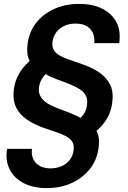

<svg xmlns="http://www.w3.org/2000/svg" viewBox="-20 -732 654 984"><path d="M220 232Q151 232 102 207Q53 182 30 137Q7 92 16 31H144Q140 57 149 79.5Q158 102 179.5 116Q201 130 237 131Q269 131 295 120Q321 109 337.5 87.5Q354 66 357 38Q361 11 350.5 -5.5Q340 -22 318.5 -33.5Q297 -45 267.5 -55Q238 -65 203 -77Q156 -94 119 -118.5Q82 -143 63 -181Q44 -219 51 -274Q56 -316 77 -353Q98 -390 132 -419Q123 -437 120.5 -457.5Q118 -478 121 -503Q128 -566 164 -613Q200 -660 257.5 -686Q315 -712 385 -712Q456 -712 505 -687Q554 -662 577 -617.5Q600 -573 591 -511H463Q466 -537 457.5 -559.5Q449 -582 427 -596.5Q405 -611 369 -611Q338 -612 312 -600.5Q286 -589 269.5 -568Q253 -547 249 -518Q246 -491 256.5 -474.5Q267 -458 288.5 -446Q310 -434 339.5 -424.5Q369 -415 404 -402Q451 -386 488 -361Q525 -336 544 -299Q563 -262 555 -206Q551 -165 530 -127.5Q509 -90 474 -61Q484 -43 486.5 -21Q489 1 485 27Q477 88 440.5 134Q404 180 347.5 206Q291 232 220 232ZM392 -128Q407 -141 415.5 -158Q424 -175 426 -195Q430 -223 419.5 -242.5Q409 -262 387.5 -275.5Q366 -289 336.5 -301Q307 -313 272 -325Q254 -332 240 -338.5Q226 -345 214 -352Q201 -340 192 -323Q183 -306 180 -285Q177 -263 183.5 -247Q190 -231 203 -218Q216 -205 236 -195Q256 -185 281 -175Q306 -165 334 -155Q351 -148 365.5 -141.5Q380 -135 392 -128Z"/></svg>

Font: DM Sans 11pt SemiBold
Style: Italic
Weight: 600
Italic angle: -10°
Version: Version 4.004;gftools[0.9.30]